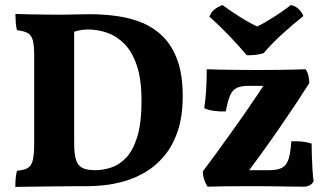

<svg xmlns="http://www.w3.org/2000/svg" viewBox="-20 -734 1287 757"><path d="M40.4 3Q40.4 -15.4 42 -32.4Q43.6 -49.4 47.2 -61Q74.2 -63 88.9 -71.3Q103.6 -79.6 109.2 -101.9Q114.8 -124.2 114.8 -167.4V-514.2Q114.8 -554.4 109.4 -575Q104 -595.6 89.1 -603.7Q74.2 -611.8 47 -615Q43.4 -627.2 42.1 -645.6Q40.8 -664 40.8 -679Q61.2 -678 92.2 -677.5Q123.2 -677 157.2 -676.5Q191.2 -676 222.2 -676Q246.4 -676 274 -677Q301.6 -678 332.4 -678Q388.4 -678 442.4 -670.5Q496.4 -663 543 -643.2Q589.6 -623.4 625.1 -586.9Q660.6 -550.4 680.5 -493.9Q700.4 -437.4 700.4 -355Q700.4 -274 680.4 -216Q660.4 -158 627.5 -119Q594.6 -80 554.2 -56Q513.8 -32 471.9 -20Q430 -8 392.8 -4Q355.6 0 329.4 0Q302.6 0 261.3 0.3Q220 0.6 175.9 1.1Q131.8 1.6 95 2.1Q58.2 2.6 40.4 3ZM355.2 -63Q385.8 -63 418 -73.3Q450.2 -83.6 477.5 -112.3Q504.8 -141 521.4 -195.3Q538 -249.6 538 -338.2Q538 -418.6 520.4 -472.8Q502.8 -527 472.7 -558.6Q442.6 -590.2 404.8 -604Q367 -617.8 326 -617.8Q307 -617.8 287.6 -613.2Q268.2 -608.6 260.2 -602.2L272.4 -639V-170.4Q272.4 -128 279.4 -104.7Q286.4 -81.4 304.4 -72.2Q322.4 -63 355.2 -63ZM798.8 2Q790.6 -9.2 785.2 -25.4Q779.8 -41.6 779.8 -58.4Q803.8 -89.8 831.5 -128Q859.2 -166.2 888.3 -206.7Q917.4 -247.2 945 -286.9Q972.6 -326.6 995.8 -361.3Q1019 -396 1035 -422.4L1067 -395.4H958.4Q930.2 -395.4 913.4 -387.4Q896.6 -379.4 887.2 -357.6Q877.8 -335.8 870.2 -294.8Q848.6 -293.6 824.8 -296.8Q801 -300 785.2 -307.6Q790.6 -341.2 792.9 -382.1Q795.2 -423 795.2 -461Q816.2 -460 846.9 -459.5Q877.6 -459 915.9 -458.5Q954.2 -458 996.2 -458Q1039.4 -458 1074.1 -458.5Q1108.8 -459 1136.3 -459.5Q1163.8 -460 1184.6 -461Q1192.2 -451.2 1195.8 -436Q1199.4 -420.8 1199.4 -406Q1174 -366 1142.7 -319.1Q1111.4 -272.2 1077.7 -223.3Q1044 -174.4 1010 -127.7Q976 -81 946.2 -40.8L922.6 -63H1042Q1074.6 -63 1092.4 -72.9Q1110.2 -82.8 1117.9 -107.4Q1125.6 -132 1128.6 -177Q1149 -177.6 1168.6 -176Q1188.2 -174.4 1208.6 -168Q1208.6 -146.6 1209.6 -118.8Q1210.6 -91 1212.1 -64.5Q1213.6 -38 1216.6 -20Q1206.4 2 1175.6 2Q1151.4 2 1119.9 1.5Q1088.4 1 1052.9 0.5Q1017.4 0 983.4 0Q917.4 0 871.6 0.5Q825.8 1 798.8 2ZM952.8 -516.4Q920.6 -554.8 882.6 -594.2Q844.6 -633.6 805.8 -668.4Q811.4 -684.4 824 -695.3Q836.6 -706.2 857 -714.2Q887.4 -691.8 923.8 -668.7Q960.2 -645.6 994 -629.6Q1008.4 -636.2 1026.9 -647Q1045.4 -657.8 1064.5 -670.1Q1083.6 -682.4 1099.9 -694Q1116.2 -705.6 1126.4 -714.2Q1144.8 -710.8 1158.1 -697.6Q1171.4 -684.4 1176 -670.8Q1135.6 -638.8 1093.2 -600.1Q1050.8 -561.4 1019.6 -524.6Q1005 -519.6 987.3 -517.7Q969.6 -515.8 952.8 -516.4Z"/></svg>

Font: Vollkorn
Style: Regular
Weight: 400
Designer: Friedrich Althausen
Foundry: Friedrich Althausen
Version: Version 4.104